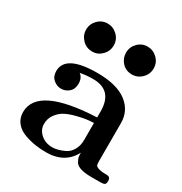

<svg xmlns="http://www.w3.org/2000/svg" viewBox="-163 -807 885 933"><g transform="rotate(30 279.5 -340.0)"><path d="M32 -108Q32 -251 357 -265V-299Q357 -417 247 -417Q208 -417 175 -410Q197 -395 197 -361Q197 -331 178 -314.5Q159 -298 134 -298Q111 -298 91.5 -314.5Q72 -331 72 -361Q72 -453 251 -453Q359 -453 415 -411Q471 -369 471 -299V-84Q471 -70 473 -64Q475 -58 489 -52.5Q503 -47 532 -47Q541 -47 545 -46Q549 -45 553.5 -40Q558 -35 558 -24Q558 -8 551 -4Q544 0 526 0H478Q441 0 418 -7Q395 -14 386.5 -28Q378 -42 376 -51.5Q374 -61 374 -77Q331 6 225 6Q195 6 165 1.5Q135 -3 103 -14.5Q71 -26 51.5 -50Q32 -74 32 -108ZM97 -608Q97 -640 119.5 -663Q142 -686 174 -686Q205 -686 228.5 -663.5Q252 -641 252 -608Q252 -576 229.5 -553Q207 -530 176 -530Q142 -530 119.5 -553.5Q97 -577 97 -608ZM149 -109Q149 -76 175.5 -53Q202 -30 240 -30Q253 -30 269.5 -34Q286 -38 307.5 -48Q329 -58 343 -82Q357 -106 357 -139V-234Q335 -233 315.5 -230.5Q296 -228 263 -219.5Q230 -211 207 -199Q184 -187 166.5 -163.5Q149 -140 149 -109ZM321 -608Q321 -640 343.5 -663Q366 -686 398 -686Q429 -686 452.5 -663.5Q476 -641 476 -608Q476 -576 453 -553Q430 -530 398 -530Q364 -530 342.5 -553.5Q321 -577 321 -608Z"/></g></svg>

Font: CMU Serif
Style: Bold
Weight: 700
Version: Version 0.7.0